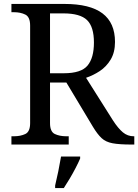

<svg xmlns="http://www.w3.org/2000/svg" viewBox="-20 -734 702 975"><path d="M38 0V-42H51Q84 -42 108.5 -53.5Q133 -65 133 -109V-604Q133 -648 108.5 -660Q84 -672 51 -672H38V-714H307Q437 -714 500.5 -666Q564 -618 564 -521Q564 -468 542 -431.5Q520 -395 486.5 -373Q453 -351 417 -339L554 -122Q580 -82 604 -62Q628 -42 659 -42H662V0H648Q586 0 551.5 -6.5Q517 -13 496 -32.5Q475 -52 452 -90L317 -315H234V-109Q234 -65 258.5 -53.5Q283 -42 316 -42H329V0ZM304 -362Q392 -362 424.5 -401Q457 -440 457 -518Q457 -598 422 -632Q387 -666 302 -666H234V-362ZM260 208Q268 175 276 136Q284 97 290 61H387V71Q378 92 364 119Q350 146 334 173Q318 200 304 221H260Z"/></svg>

Font: Noto Serif Test
Style: Regular
Weight: 400
Version: Version 1.000